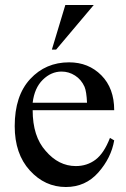

<svg xmlns="http://www.w3.org/2000/svg" viewBox="-20 -735 507 770"><path d="M111 -293Q111 -188 163 -130Q215 -69 284 -69Q329 -69 363 -94.5Q397 -120 421 -182L438 -172Q426 -102 374.5 -43.5Q323 15 244 15Q160 15 99.5 -51.5Q39 -118 39 -229Q39 -351 101 -418Q163 -485 257 -485Q335 -485 386.5 -433Q438 -381 438 -293ZM111 -323H329Q327 -368 319 -387Q306 -416 281 -432Q256 -448 227 -448Q185 -448 151.5 -415Q118 -382 111 -323ZM356 -715 205 -536H188L242 -715Z"/></svg>

Font: MM Ethnic
Style: Regular
Weight: 400
Designer: Khon Soe Zaw Thu
Version: Version 1.00 July 18, 2016, initial release